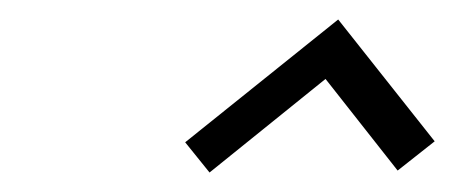

<svg xmlns="http://www.w3.org/2000/svg" viewBox="-20 -920 466 197"><path d="M426 -775 327 -900 170 -774 195 -743 314 -839 388 -745Z"/></svg>

Font: Advent Pro Light
Style: Italic
Weight: 300
Italic angle: -12°
Version: Version 3.000